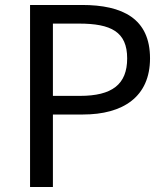

<svg xmlns="http://www.w3.org/2000/svg" viewBox="-20 -753 673 773"><path d="M101 0H193V-292H314C475 -292 584 -363 584 -518C584 -678 474 -733 310 -733H101ZM193 -367V-658H298C427 -658 492 -625 492 -518C492 -413 431 -367 302 -367Z"/></svg>

Font: Noto Sans Mono CJK SC
Style: Regular
Weight: 400
Designer: Ryoko NISHIZUKA 西塚涼子 (kana, bopomofo & ideographs); Paul D. Hunt (Latin, Greek & Cyrillic); Sandoll Communications 산돌커뮤니
Foundry: Adobe
Version: Version 2.004;hotconv 1.0.118;makeotfexe 2.5.65603